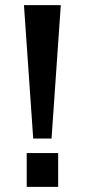

<svg xmlns="http://www.w3.org/2000/svg" viewBox="-20 -731 376 751"><path d="M181.6 -189 217.8 -710.9H73.7L109.9 -189ZM207.5 0V-132.3H84.5V0Z"/></svg>

Font: Ride
Style: Bold
Weight: 700
Version: Version 3.000